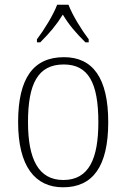

<svg xmlns="http://www.w3.org/2000/svg" viewBox="-20 -786 537 816"><path d="M137 -619V-606H151C193 -648 219 -679 247 -724C274 -679 301 -648 343 -606H357V-619C328 -657 288 -721 271 -766H223C206 -721 166 -657 137 -619ZM248 10C374 10 440 -78 440 -267C440 -455 374 -543 252 -543C122 -543 57 -454 57 -267C57 -79 129 10 248 10ZM249 -21C144 -21 99 -109 99 -267C99 -430 141 -512 251 -512C356 -512 398 -433 398 -267C398 -113 359 -21 249 -21Z"/></svg>

Font: Noto Serif Sinhala SemiCondensed ExtraLight
Style: Regular
Weight: 200
Width: 4
Designer: Jelle Bosma - Monotype Design Team
Foundry: Monotype Imaging Inc.
Version: Version 2.007